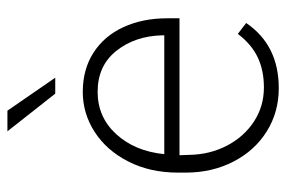

<svg xmlns="http://www.w3.org/2000/svg" viewBox="-150 -630 789 530"><g transform="rotate(-90 245.0 -364.5)"><path d="M148 -739H205L296 -607H252ZM34 -247V-268Q34 -345 64.5 -405Q95 -465 146 -498Q197 -531 257 -531Q319 -531 365 -501.5Q411 -472 435.5 -419Q460 -366 460 -298V-264H82L83 -237Q84 -180 108.5 -133Q133 -86 175 -58.5Q217 -31 269 -31Q316 -31 352 -48Q388 -65 417 -103L447 -80Q386 10 267 10Q201 10 148 -23Q95 -56 64.5 -115Q34 -174 34 -247ZM85 -306H413V-312Q411 -387 370 -438.5Q329 -490 257 -490Q187 -490 140 -438.5Q93 -387 85 -306Z"/></g></svg>

Font: Freesentation 2 ExtraLight
Style: Regular
Weight: 260
Designer: glyphs from Roboto by Christian Robertson / Hangul glyphs from Noto Sans CJK(Source Han Sans) by Jang Soo-young and Kang
Foundry: PT&
Version: Version 2.001